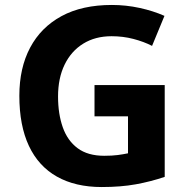

<svg xmlns="http://www.w3.org/2000/svg" viewBox="-20 -744 764 774"><path d="M361 -401H644V-31Q588 -12 527.5 -1Q467 10 390 10Q284 10 209.5 -32Q135 -74 96.5 -156Q58 -238 58 -358Q58 -470 101.5 -552Q145 -634 228 -679Q311 -724 431 -724Q488 -724 543 -712Q598 -700 643 -680L593 -559Q560 -576 518 -587Q476 -598 430 -598Q364 -598 315.5 -568Q267 -538 240.5 -483.5Q214 -429 214 -355Q214 -285 233 -231Q252 -177 293 -146.5Q334 -116 400 -116Q432 -116 454.5 -119Q477 -122 496 -126V-275H361Z"/></svg>

Font: Noto Sans Cham
Style: Regular
Weight: 400
Designer: Monotype Design Team
Foundry: Monotype Imaging Inc.
Version: Version 2.002